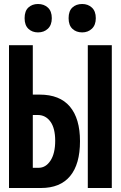

<svg xmlns="http://www.w3.org/2000/svg" viewBox="-20 -940 603 960"><path d="M25 0V-714H144V-467H178Q279 -467 329.5 -407Q380 -347 380 -234Q380 -119 330.5 -59.5Q281 0 185 0ZM419 0V-714H539V0ZM144 -101H173Q209 -101 232.5 -137Q256 -173 256 -236Q256 -299 232 -332Q208 -365 169 -365H144ZM391 -778Q361 -778 342 -796Q323 -814 323 -849Q323 -885 342 -902.5Q361 -920 391 -920Q420 -920 439.5 -902Q459 -884 459 -849Q459 -815 439.5 -796.5Q420 -778 391 -778ZM170 -778Q141 -778 122 -796Q103 -814 103 -849Q103 -885 122 -902.5Q141 -920 170 -920Q200 -920 219.5 -902Q239 -884 239 -849Q239 -815 219.5 -796.5Q200 -778 170 -778Z"/></svg>

Font: Noto Sans Mono SemiCondensed
Style: Bold
Weight: 700
Width: 4
Designer: Monotype Design Team
Foundry: Monotype Imaging Inc.
Version: Version 2.014